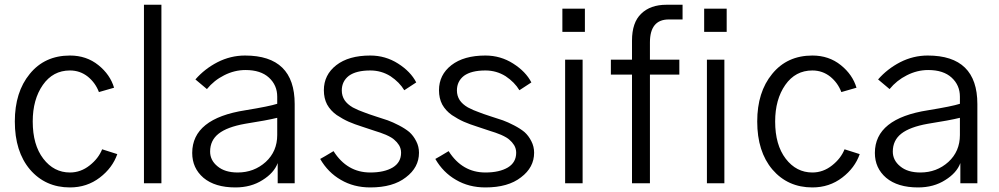

<svg xmlns="http://www.w3.org/2000/svg" viewBox="-20 -779 4247 816"><path d="M43 -262.7Q43 -387.7 106.4 -464.8Q169.9 -543 277.3 -543Q347.7 -543 398.4 -502Q448.2 -461.9 464.8 -406.2Q443.4 -400.4 400.4 -387.7Q385.7 -426.8 353.5 -453.1Q320.3 -479.5 277.3 -479.5Q205.1 -479.5 162.1 -418Q119.1 -356.4 119.1 -262.7Q119.1 -163.1 164.1 -104.5Q209 -45.9 277.3 -45.9Q323.2 -45.9 361.3 -76.2Q398.4 -105.5 414.1 -144.5Q435.5 -137.7 478.5 -124Q458 -65.4 404.3 -24.4Q349.6 17.6 277.3 17.6Q172.9 17.6 107.4 -58.6Q43 -134.8 43 -262.7Z M591.8 0Q591.8 -189.5 591.8 -758.8Q610.4 -758.8 666 -758.8Q666 -569.3 666 0Q647.5 0 591.8 0Z M873 -134.8Q873 -97.7 904.3 -72.3Q935.5 -45.9 990.2 -45.9Q1059.6 -45.9 1109.4 -90.8Q1158.2 -135.7 1158.2 -205.1Q1158.2 -229.5 1158.2 -278.3Q1115.2 -267.6 1021.5 -252.9Q945.3 -239.3 909.2 -210.9Q873 -182.6 873 -134.8ZM796.9 -128.9Q796.9 -275.4 1023.4 -310.5Q1125 -327.1 1158.2 -337.9Q1158.2 -347.7 1158.2 -368.2Q1158.2 -417 1123 -449.2Q1087.9 -481.4 1023.4 -481.4Q976.6 -481.4 932.6 -459Q889.6 -437.5 859.4 -400.4Q842.8 -414.1 810.5 -441.4Q849.6 -486.3 904.3 -514.6Q960 -543 1021.5 -543Q1232.4 -543 1232.4 -336.9Q1232.4 -224.6 1232.4 0Q1214.8 0 1160.2 0Q1160.2 -21.5 1160.2 -85.9Q1144.5 -43.9 1095.7 -13.7Q1046.9 17.6 980.5 17.6Q893.6 17.6 844.7 -23.4Q796.9 -64.5 796.9 -128.9Z M1340.8 -103.5Q1355.5 -111.3 1397.5 -136.7Q1455.1 -45.9 1553.7 -45.9Q1613.3 -45.9 1649.4 -67.4Q1684.6 -88.9 1684.6 -129.9Q1684.6 -147.5 1675.8 -162.1Q1667 -175.8 1656.2 -184.6Q1646.5 -194.3 1620.1 -206.1Q1593.8 -216.8 1576.2 -221.7Q1559.6 -227.5 1520.5 -240.2Q1486.3 -251 1461.9 -261.7Q1437.5 -272.5 1411.1 -290Q1384.8 -308.6 1370.1 -335Q1356.4 -361.3 1356.4 -395.5Q1356.4 -460.9 1409.2 -502Q1461.9 -543 1553.7 -543Q1618.2 -543 1671.9 -508.8Q1725.6 -474.6 1749 -428.7Q1732.4 -418 1698.2 -395.5Q1677.7 -429.7 1639.6 -455.1Q1600.6 -479.5 1553.7 -479.5Q1494.1 -479.5 1462.9 -457Q1432.6 -433.6 1432.6 -394.5Q1432.6 -372.1 1444.3 -353.5Q1456.1 -335.9 1479.5 -322.3Q1503.9 -309.6 1524.4 -302.7Q1543.9 -294.9 1577.1 -284.2Q1605.5 -275.4 1627.9 -267.6Q1649.4 -259.8 1675.8 -246.1Q1702.1 -232.4 1719.7 -217.8Q1737.3 -202.1 1749 -178.7Q1760.7 -156.2 1760.7 -129.9Q1760.7 -67.4 1705.1 -25.4Q1650.4 17.6 1553.7 17.6Q1483.4 17.6 1428.7 -14.6Q1374 -45.9 1340.8 -103.5Z M1830.1 -103.5Q1844.7 -111.3 1886.7 -136.7Q1944.3 -45.9 2043 -45.9Q2102.5 -45.9 2138.7 -67.4Q2173.8 -88.9 2173.8 -129.9Q2173.8 -147.5 2165 -162.1Q2156.2 -175.8 2145.5 -184.6Q2135.7 -194.3 2109.4 -206.1Q2083 -216.8 2065.4 -221.7Q2048.8 -227.5 2009.8 -240.2Q1975.6 -251 1951.2 -261.7Q1926.8 -272.5 1900.4 -290Q1874 -308.6 1859.4 -335Q1845.7 -361.3 1845.7 -395.5Q1845.7 -460.9 1898.4 -502Q1951.2 -543 2043 -543Q2107.4 -543 2161.1 -508.8Q2214.8 -474.6 2238.3 -428.7Q2221.7 -418 2187.5 -395.5Q2167 -429.7 2128.9 -455.1Q2089.8 -479.5 2043 -479.5Q1983.4 -479.5 1952.1 -457Q1921.9 -433.6 1921.9 -394.5Q1921.9 -372.1 1933.6 -353.5Q1945.3 -335.9 1968.8 -322.3Q1993.2 -309.6 2013.7 -302.7Q2033.2 -294.9 2066.4 -284.2Q2094.7 -275.4 2117.2 -267.6Q2138.7 -259.8 2165 -246.1Q2191.4 -232.4 2209 -217.8Q2226.6 -202.1 2238.3 -178.7Q2250 -156.2 2250 -129.9Q2250 -67.4 2194.3 -25.4Q2139.6 17.6 2043 17.6Q1972.7 17.6 1918 -14.6Q1863.3 -45.9 1830.1 -103.5Z M2370.1 -643.6Q2370.1 -668 2370.1 -742.2Q2393.6 -742.2 2465.8 -742.2Q2465.8 -717.8 2465.8 -643.6Q2441.4 -643.6 2370.1 -643.6ZM2381.8 0Q2381.8 -130.9 2381.8 -525.4Q2400.4 -525.4 2456.1 -525.4Q2456.1 -393.6 2456.1 0Q2437.5 0 2381.8 0Z M2576.2 -461.9Q2576.2 -477.5 2576.2 -525.4Q2598.6 -525.4 2666 -525.4Q2666 -545.9 2666 -606.4Q2666 -683.6 2705.1 -720.7Q2744.1 -758.8 2812.5 -758.8Q2835 -758.8 2880.9 -758.8Q2880.9 -743.2 2880.9 -696.3Q2866.2 -696.3 2822.3 -696.3Q2742.2 -696.3 2742.2 -598.6Q2742.2 -574.2 2742.2 -525.4Q2773.4 -525.4 2867.2 -525.4Q2867.2 -509.8 2867.2 -461.9Q2835.9 -461.9 2742.2 -461.9Q2742.2 -346.7 2742.2 0Q2722.7 0 2666 0Q2666 -115.2 2666 -461.9Q2643.6 -461.9 2576.2 -461.9Z M2972.7 -643.6Q2972.7 -668 2972.7 -742.2Q2996.1 -742.2 3068.4 -742.2Q3068.4 -717.8 3068.4 -643.6Q3043.9 -643.6 2972.7 -643.6ZM2984.4 0Q2984.4 -130.9 2984.4 -525.4Q3002.9 -525.4 3058.6 -525.4Q3058.6 -393.6 3058.6 0Q3040 0 2984.4 0Z M3198.2 -262.7Q3198.2 -387.7 3261.7 -464.8Q3325.2 -543 3432.6 -543Q3502.9 -543 3553.7 -502Q3603.5 -461.9 3620.1 -406.2Q3598.6 -400.4 3555.7 -387.7Q3541 -426.8 3508.8 -453.1Q3475.6 -479.5 3432.6 -479.5Q3360.4 -479.5 3317.4 -418Q3274.4 -356.4 3274.4 -262.7Q3274.4 -163.1 3319.3 -104.5Q3364.3 -45.9 3432.6 -45.9Q3478.5 -45.9 3516.6 -76.2Q3553.7 -105.5 3569.3 -144.5Q3590.8 -137.7 3633.8 -124Q3613.3 -65.4 3559.6 -24.4Q3504.9 17.6 3432.6 17.6Q3328.1 17.6 3262.7 -58.6Q3198.2 -134.8 3198.2 -262.7Z M3774.4 -134.8Q3774.4 -97.7 3805.7 -72.3Q3836.9 -45.9 3891.6 -45.9Q3960.9 -45.9 4010.7 -90.8Q4059.6 -135.7 4059.6 -205.1Q4059.6 -229.5 4059.6 -278.3Q4016.6 -267.6 3922.9 -252.9Q3846.7 -239.3 3810.5 -210.9Q3774.4 -182.6 3774.4 -134.8ZM3698.2 -128.9Q3698.2 -275.4 3924.8 -310.5Q4026.4 -327.1 4059.6 -337.9Q4059.6 -347.7 4059.6 -368.2Q4059.6 -417 4024.4 -449.2Q3989.3 -481.4 3924.8 -481.4Q3877.9 -481.4 3834 -459Q3791 -437.5 3760.7 -400.4Q3744.1 -414.1 3711.9 -441.4Q3751 -486.3 3805.7 -514.6Q3861.3 -543 3922.9 -543Q4133.8 -543 4133.8 -336.9Q4133.8 -224.6 4133.8 0Q4116.2 0 4061.5 0Q4061.5 -21.5 4061.5 -85.9Q4045.9 -43.9 3997.1 -13.7Q3948.2 17.6 3881.8 17.6Q3794.9 17.6 3746.1 -23.4Q3698.2 -64.5 3698.2 -128.9Z"/></svg>

Font: Gothic A1
Style: Regular
Weight: 400
Designer: HanYang I&C Co.,Ltd.
Version: Version 2.50